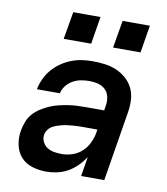

<svg xmlns="http://www.w3.org/2000/svg" viewBox="-83 -804 766 881"><g transform="rotate(10 300.0 -363.0)"><path d="M191 8Q157 8 125 -2Q93 -12 72.5 -35.5Q52 -59 45.5 -92Q39 -125 45 -159Q49 -180 57 -200.5Q65 -221 79.5 -237.5Q94 -254 113 -266Q132 -278 152 -287Q172 -296 193 -301Q214 -306 235 -309.5Q256 -313 276.5 -314Q297 -315 318 -315H405L409 -340Q412 -360 407.5 -380Q403 -400 389 -413Q375 -426 355.5 -431Q336 -436 315 -436Q296 -436 276.5 -432.5Q257 -429 239 -419Q221 -409 208 -392.5Q195 -376 191 -357H84Q89 -382 100 -406Q111 -430 128.5 -450.5Q146 -471 168.5 -486.5Q191 -502 215.5 -511.5Q240 -521 265 -524.5Q290 -528 315 -528Q345 -528 373.5 -524Q402 -520 427 -509Q452 -498 472.5 -479.5Q493 -461 504.5 -436.5Q516 -412 517.5 -383Q519 -354 514 -325L461 0H353L368 -91Q368 -91 368 -91Q368 -91 368 -91Q368 -91 368 -91Q368 -91 368 -91Q353 -68 333.5 -48.5Q314 -29 290.5 -16Q267 -3 241.5 2.5Q216 8 191 8ZM248 -84Q273 -84 298 -92.5Q323 -101 342.5 -119.5Q362 -138 373 -162.5Q384 -187 388 -212L389 -223H318Q306 -223 294.5 -222.5Q283 -222 271.5 -221Q260 -220 248.5 -218.5Q237 -217 225 -214Q213 -211 201.5 -207Q190 -203 179.5 -196.5Q169 -190 162 -179.5Q155 -169 153 -158Q150 -140 158 -124Q166 -108 180 -99Q194 -90 212 -87Q230 -84 248 -84ZM523 -606H395L417 -734H544ZM293 -606H165L187 -734H314Z"/></g></svg>

Font: Iosevka SS04 SmBd Ex Obl
Style: Regular
Weight: 600
Width: 7
Italic angle: -9°
Monospace: yes
Designer: Belleve Invis
Foundry: Belleve Invis
Version: Version 19.0.0; ttfautohint (v1.8.4)